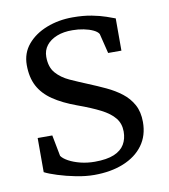

<svg xmlns="http://www.w3.org/2000/svg" viewBox="-70 -627 613 698"><g transform="rotate(-10 236.5 -278.0)"><path d="M223 11Q192 11 156.2 4Q120.5 -3 89.8 -12.8Q59 -22.5 43 -31V-157H97L112 -79Q119 -68.5 137.2 -58.5Q155.5 -48.5 180.5 -42.2Q205.5 -36 233 -36Q277.5 -36 304.2 -47.2Q331 -58.5 343 -78.8Q355 -99 355 -126Q355 -155.5 338.2 -176.2Q321.5 -197 288.2 -214Q255 -231 205 -249Q153 -268 118.5 -291.5Q84 -315 67 -347.2Q50 -379.5 50 -425Q50 -469 76.8 -500.8Q103.5 -532.5 147.8 -549.8Q192 -567 244 -567Q283.5 -567 314.2 -561Q345 -555 366.2 -547.5Q387.5 -540 398 -536V-417H349L331 -490Q326 -499 311.2 -506Q296.5 -513 276.5 -517Q256.5 -521 236 -521Q202.5 -521.5 177.5 -511.5Q152.5 -501.5 138.8 -483.8Q125 -466 125 -442Q125 -404 144.2 -382Q163.5 -360 193.8 -346.2Q224 -332.5 257 -319Q290 -305.5 321 -291Q352 -276.5 376.5 -257.5Q401 -238.5 415.5 -212Q430 -185.5 430 -148Q430 -98 404 -62.5Q378 -27 331.2 -8Q284.5 11 223 11Z"/></g></svg>

Font: Merriweather Light 18pt Light
Style: Regular
Weight: 300
Version: Version 2.100